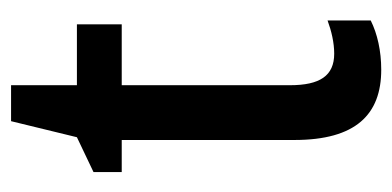

<svg xmlns="http://www.w3.org/2000/svg" viewBox="-201 -498 709 347"><g transform="rotate(-90 153.5 -324.5)"><path d="M230 -75C190 -75 173 -101 173 -155V-459H283V-540H173V-659H108L79 -540L16 -510V-459H74V-147C74 -36 120 10 201 10C235 10 266 3 290 -9V-87C271 -80 250 -75 230 -75Z"/></g></svg>

Font: Noto Sans Lao Looped Condensed Medium
Style: Regular
Weight: 500
Width: 3
Designer: Mark Frömberg, Ben Mitchell
Foundry: The Fontpad Ltd
Version: Version 1.002